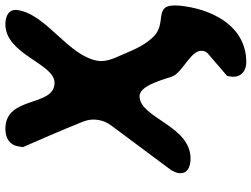

<svg xmlns="http://www.w3.org/2000/svg" viewBox="-134 -614 961 734"><g transform="rotate(-90 347.0 -246.5)"><path d="M422 154C416 190 440 214 477 214C609 214 673 95 690 -18C712 -157 633 -82 575 -140C545 -170 528 -207 511 -247C499 -277 476 -316 482 -353C500 -467 659 -548 676 -660C681 -693 654 -707 622 -707C506 -707 472 -519 398 -519C304 -519 350 -707 222 -707C188 -707 160 -692 155 -657L152 -640C166 -609 228 -465 240 -433C252 -406 261 -384 256 -353C253 -333 246 -317 233 -300C208 -266 89 -107 64 -73C63 -70 55 -56 55 -53C55 -53 53 -48 53 -47C47 -11 77 1 108 1C235 1 263 -194 347 -194C390 -194 413 -91 423 -67C440 -28 527 4 520 47C519 54 517 60 510 67L425 140C424 140 423 150 422 154Z"/></g></svg>

Font: Asimov Print
Style: Regular
Weight: 500
Designer: Google
Version: Version 2.000980: 2014